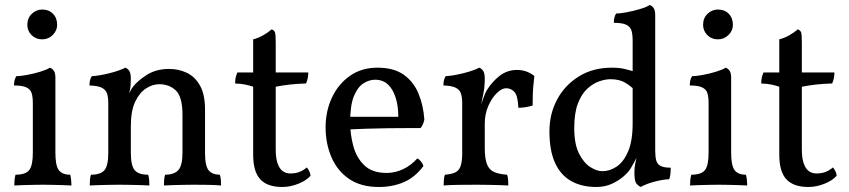

<svg xmlns="http://www.w3.org/2000/svg" viewBox="-20 -737 3388 766"><path d="M37 3Q37 -7 38 -18.5Q39 -30 42 -40Q82 -40 96.5 -58.5Q111 -77 111 -127V-325Q111 -349 106.5 -364.5Q102 -380 86 -388Q70 -396 36 -396Q36 -407 38 -416Q40 -425 45 -433Q60 -433 87.5 -438Q115 -443 141 -451Q167 -459 179 -467Q188 -464 194.5 -455Q201 -446 201 -427V-127Q201 -77 214.5 -58.5Q228 -40 260 -40Q263 -30 264 -17Q265 -4 265 3Q248 2 229 1.5Q210 1 190.5 0.5Q171 0 152 0Q133 0 112.5 0.5Q92 1 73 1.5Q54 2 37 3ZM148 -580Q123 -580 106 -597Q89 -614 89 -638Q89 -665 107 -682Q125 -699 148 -699Q175 -699 191.5 -682Q208 -665 208 -638Q208 -615 190.5 -597.5Q173 -580 148 -580Z M412 -214V-325Q412 -349 407 -364Q402 -379 386 -387Q370 -395 337 -396Q337 -407 339 -416Q341 -425 346 -433Q377 -435 417 -445Q457 -455 480 -467Q489 -464 495.5 -454.5Q502 -445 502 -423ZM798 -127Q798 -75 812.5 -57.5Q827 -40 857 -40Q860 -31 861 -21Q862 -11 862 3Q840 1 812 0.5Q784 0 753 0Q733 0 711 0.5Q689 1 669.5 1.5Q650 2 634 3Q634 -11 635 -21.5Q636 -32 639 -40Q675 -40 691.5 -58.5Q708 -77 708 -127V-279Q708 -350 682 -375.5Q656 -401 615 -401Q589 -401 563 -384.5Q537 -368 519.5 -331.5Q502 -295 502 -234V-127Q502 -77 517 -58.5Q532 -40 571 -40Q574 -31 575 -21Q576 -11 576 3Q562 2 542 1.5Q522 1 500 0.5Q478 0 457 0Q437 0 415 0.5Q393 1 373 1.5Q353 2 338 3Q338 -11 339 -21.5Q340 -32 343 -40Q382 -40 397 -58.5Q412 -77 412 -127V-325L502 -423Q502 -411 501 -396Q500 -381 495 -364Q498 -369 501 -375.5Q504 -382 510 -390Q527 -413 564.5 -437.5Q602 -462 655 -462Q693 -462 725.5 -446.5Q758 -431 778 -395.5Q798 -360 798 -299Z M1106 9Q1047 9 1018.5 -21.5Q990 -52 990 -120V-391Q975 -396 959 -399.5Q943 -403 918 -404Q918 -417 920 -426.5Q922 -436 927 -448H990V-580Q1010 -585 1029.5 -596Q1049 -607 1064 -620Q1074 -616 1077 -608Q1080 -600 1080 -568V-448H1210Q1210 -438 1208 -426.5Q1206 -415 1201 -404Q1165 -403 1135 -399.5Q1105 -396 1080 -391V-141Q1080 -108 1087 -86.5Q1094 -65 1107 -55Q1120 -45 1138 -45Q1159 -45 1174.5 -51Q1190 -57 1204 -69Q1217 -54 1219 -36Q1203 -17 1170.5 -4Q1138 9 1106 9Z M1491 9Q1420 9 1373 -23Q1326 -55 1302.5 -109.5Q1279 -164 1279 -229Q1279 -293 1304 -347Q1329 -401 1375.5 -434Q1422 -467 1486 -467Q1551 -467 1590.5 -439Q1630 -411 1649.5 -364Q1669 -317 1673 -260Q1669 -240 1658 -226Q1641 -226 1607 -226Q1573 -226 1530 -225.5Q1487 -225 1442 -223.5Q1397 -222 1357 -220V-271H1569Q1569 -337 1545 -378Q1521 -419 1477 -419Q1453 -419 1430 -404.5Q1407 -390 1392 -353.5Q1377 -317 1377 -250Q1377 -201 1389.5 -154.5Q1402 -108 1433.5 -77.5Q1465 -47 1523 -47Q1556 -47 1588 -62Q1620 -77 1645 -105Q1653 -101 1660.5 -91.5Q1668 -82 1669 -74Q1635 -29 1590.5 -10Q1546 9 1491 9Z M1914 -147Q1914 -104 1923 -81.5Q1932 -59 1952 -50.5Q1972 -42 2003 -40Q2006 -32 2007 -21.5Q2008 -11 2008 3Q1993 2 1972.5 1.5Q1952 1 1929 0.5Q1906 0 1882 0Q1847 0 1808.5 0.5Q1770 1 1750 3Q1750 -11 1751 -21.5Q1752 -32 1755 -40Q1782 -42 1797 -49.5Q1812 -57 1818 -75.5Q1824 -94 1824 -127V-227H1914ZM1914 -293V-214H1824V-325L1914 -423Q1914 -389 1908 -361.5Q1902 -334 1897 -307ZM1892 -301Q1903 -329 1909 -347Q1915 -365 1922 -377Q1944 -412 1974 -435Q2004 -458 2043 -458Q2081 -458 2112 -434Q2110 -418 2108 -397Q2106 -376 2105.5 -355Q2105 -334 2105 -316Q2096 -313 2080.5 -310Q2065 -307 2048 -307Q2046 -355 2032.5 -370Q2019 -385 1999 -385Q1982 -385 1962 -365.5Q1942 -346 1928 -314Q1914 -282 1914 -243ZM1824 -214V-325Q1824 -349 1819 -364Q1814 -379 1798 -387Q1782 -395 1749 -396Q1749 -407 1751 -416Q1753 -425 1758 -433Q1789 -435 1829 -445Q1869 -455 1892 -467Q1901 -464 1907.5 -454.5Q1914 -445 1914 -423Z M2421 -467Q2450 -467 2471.5 -462Q2493 -457 2518 -449V-372Q2498 -393 2474.5 -407Q2451 -421 2416 -421Q2395 -421 2370.5 -412.5Q2346 -404 2323 -383Q2300 -362 2285.5 -324Q2271 -286 2271 -226Q2271 -162 2290 -124.5Q2309 -87 2335 -70.5Q2361 -54 2383 -54Q2413 -54 2440.5 -72.5Q2468 -91 2486 -133Q2504 -175 2504 -245L2533 -139Q2520 -107 2510.5 -90Q2501 -73 2496 -65Q2487 -50 2467.5 -33Q2448 -16 2420.5 -3.5Q2393 9 2359 9Q2301 9 2259 -14.5Q2217 -38 2194.5 -87Q2172 -136 2172 -213Q2172 -283 2203 -340.5Q2234 -398 2290 -432.5Q2346 -467 2421 -467ZM2594 -136Q2594 -113 2598 -97.5Q2602 -82 2615.5 -75Q2629 -68 2656 -68Q2656 -58 2655 -45.5Q2654 -33 2650 -22Q2625 -21 2592 -12.5Q2559 -4 2536 9Q2526 4 2518.5 -5.5Q2511 -15 2511 -49Q2511 -69 2514.5 -84.5Q2518 -100 2525 -136ZM2594 -575V-127H2504V-575ZM2572 -717Q2581 -714 2587.5 -705Q2594 -696 2594 -677V-538H2504V-575Q2504 -599 2499.5 -614.5Q2495 -630 2479 -638Q2463 -646 2429 -646Q2429 -657 2431 -666Q2433 -675 2438 -683Q2453 -683 2480 -688Q2507 -693 2533.5 -701Q2560 -709 2572 -717Z M2733 3Q2733 -7 2734 -18.5Q2735 -30 2738 -40Q2778 -40 2792.5 -58.5Q2807 -77 2807 -127V-325Q2807 -349 2802.5 -364.5Q2798 -380 2782 -388Q2766 -396 2732 -396Q2732 -407 2734 -416Q2736 -425 2741 -433Q2756 -433 2783.5 -438Q2811 -443 2837 -451Q2863 -459 2875 -467Q2884 -464 2890.5 -455Q2897 -446 2897 -427V-127Q2897 -77 2910.5 -58.5Q2924 -40 2956 -40Q2959 -30 2960 -17Q2961 -4 2961 3Q2944 2 2925 1.5Q2906 1 2886.5 0.5Q2867 0 2848 0Q2829 0 2808.5 0.5Q2788 1 2769 1.5Q2750 2 2733 3ZM2844 -580Q2819 -580 2802 -597Q2785 -614 2785 -638Q2785 -665 2803 -682Q2821 -699 2844 -699Q2871 -699 2887.5 -682Q2904 -665 2904 -638Q2904 -615 2886.5 -597.5Q2869 -580 2844 -580Z M3205 9Q3146 9 3117.5 -21.5Q3089 -52 3089 -120V-391Q3074 -396 3058 -399.5Q3042 -403 3017 -404Q3017 -417 3019 -426.5Q3021 -436 3026 -448H3089V-580Q3109 -585 3128.5 -596Q3148 -607 3163 -620Q3173 -616 3176 -608Q3179 -600 3179 -568V-448H3309Q3309 -438 3307 -426.5Q3305 -415 3300 -404Q3264 -403 3234 -399.5Q3204 -396 3179 -391V-141Q3179 -108 3186 -86.5Q3193 -65 3206 -55Q3219 -45 3237 -45Q3258 -45 3273.5 -51Q3289 -57 3303 -69Q3316 -54 3318 -36Q3302 -17 3269.5 -4Q3237 9 3205 9Z"/></svg>

Font: Vollkorn
Style: Regular
Weight: 400
Designer: Friedrich Althausen
Foundry: Friedrich Althausen
Version: Version 5.001